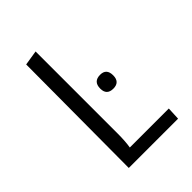

<svg xmlns="http://www.w3.org/2000/svg" viewBox="-203 -805 909 909"><g transform="rotate(-45 251.5 -351.0)"><path d="M198 -154Q198 -101 192 -65H453L450 0H120L123 -690L198 -702ZM290 -361Q290 -408 336 -408Q378 -408 378 -362.5Q378 -317 334 -317Q290 -317 290 -361Z"/></g></svg>

Font: Ruluko
Style: Regular
Weight: 400
Designer: Ana Sanfelippo, Angelica Diaz, Meme Hernandez
Foundry: Ana Sanfelippo, Angelica Diaz y Meme Hernandez
Version: Version 1.001